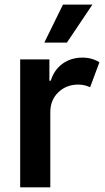

<svg xmlns="http://www.w3.org/2000/svg" viewBox="-20 -799 449 819"><path d="M194.6 0H66.1V-545.5H190.7V-454.5H196.4Q211.3 -502.1 247.5 -527.7Q283.7 -553.3 331 -553.3Q353 -553.3 371.4 -547.9Q389.9 -542.6 404.1 -533.4L364.3 -426.8Q354 -431.8 341.6 -435Q329.2 -438.2 313.6 -438.2Q263.1 -438.2 228.9 -405.4Q194.6 -372.5 194.6 -320.7ZM265.3 -617.2H169L248.6 -779.5H374.3Z"/></svg>

Font: Linik Sans SemiBold
Style: Regular
Weight: 600
Designer: Rasmus Andersson (font), Cristiano Sobral (main changes)
Foundry: rsms
Version: Version 3.018;June 1, 2022;FontCreator 14.0.0.2814 64-bit; t